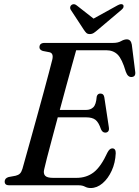

<svg xmlns="http://www.w3.org/2000/svg" viewBox="-20 -911 685 944"><path d="M367 0H24.5Q3 0 3 -18.5Q3 -34.5 22 -40.5L57 -47Q70 -50 77.8 -57.5Q85.5 -65 90.5 -81.5Q95.5 -100 106.8 -140Q118 -180 132.8 -233Q147.5 -286 163.5 -343.8Q179.5 -401.5 194.2 -455.8Q209 -510 220.2 -552.8Q231.5 -595.5 237 -617.5Q244.5 -648.5 224 -654L190.5 -660.5Q174 -666 174 -678.5Q174 -700 199.5 -700H536Q560 -700 575.2 -708.8Q590.5 -717.5 603.5 -717.5Q623.5 -717.5 628 -692L644.5 -560.5Q649 -534.5 628.5 -532.5Q608.5 -530 598.5 -558.5Q580 -621.5 558.2 -642.8Q536.5 -664 502 -664H354.5Q347 -637 334 -590.5Q321 -544 305.5 -487Q290 -430 274 -370.5H403Q425.5 -370.5 439 -383.8Q452.5 -397 455.5 -436Q459.5 -451 473 -451Q490.5 -451 493 -432L515 -286.5Q517.5 -272 512.2 -265.5Q507 -259 498 -259Q484 -258.5 476.5 -275.5Q465 -310 449.2 -322Q433.5 -334 405 -334H264Q248.5 -276.5 234.8 -224.8Q221 -173 211 -134.8Q201 -96.5 197.5 -79.5Q192 -58.5 201.5 -47.5Q211 -36.5 241 -36.5H356Q405.5 -36.5 441 -64Q476.5 -91.5 508.5 -161.5Q519 -181.5 532 -181.5Q549.5 -181.5 549 -157.5Q547 -110.5 529.2 -71.8Q511.5 -33 484.2 -9.8Q457 13.5 425.5 13.5Q410.5 13.5 397.8 6.8Q385 0 367 0ZM461.5 -765Q450 -755 441.2 -749.2Q432.5 -743.5 421.5 -743.5Q410.5 -743.5 404.5 -749.2Q398.5 -755 392 -765L327.5 -863.5Q323.5 -870.5 325.2 -877Q327 -883.5 332 -887Q344 -895 357 -884.5L440 -819.5L557.5 -884.5Q577.5 -895.5 585.5 -887Q588.5 -883.5 587.2 -876.8Q586 -870 577.5 -863Z"/></svg>

Font: Fraunces 72pt S050
Style: Italic
Weight: 400
Italic angle: -16°
Version: Version 1.000; ttfautohint (v1.8.3)